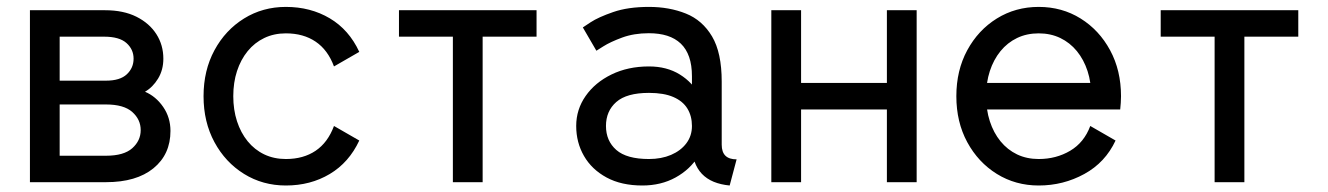

<svg xmlns="http://www.w3.org/2000/svg" viewBox="-20 -538 3922 567"><path d="M290 -507.8H68.4V0H293Q382.8 0 433.1 -41Q483.4 -82 483.4 -151.4Q483.4 -190.9 461.9 -222.2Q440.4 -253.4 408.2 -267.1Q431.2 -280.3 446.8 -305.9Q462.4 -331.5 462.4 -364.7Q462.4 -404.8 441.9 -437Q421.4 -469.2 383.1 -488.5Q344.7 -507.8 290 -507.8ZM293 -229.5Q345.7 -229.5 370.6 -207.3Q395.5 -185.1 395.5 -153.8Q395.5 -122.6 370.6 -100.3Q345.7 -78.1 293 -78.1H156.2V-229.5ZM293 -299.8H156.2V-429.7H287.6Q332.5 -429.7 353.5 -410.9Q374.5 -392.1 374.5 -364.7Q374.5 -337.4 354.5 -318.6Q334.5 -299.8 293 -299.8Z M668.9 -253.9Q668.9 -294.4 679.9 -328.1Q690.9 -361.8 711.4 -387Q731.9 -412.1 760.5 -425.8Q789.1 -439.5 824.2 -439.5Q876 -439.5 912.1 -415Q948.2 -390.6 966.3 -341.8L1041 -384.8Q1010.7 -450.2 953.9 -483.9Q897 -517.6 824.2 -517.6Q755.9 -517.6 700.7 -483.4Q645.5 -449.2 613.3 -389.6Q581.1 -330.1 581.1 -253.9Q581.1 -177.7 613.3 -118.2Q645.5 -58.6 700.7 -24.4Q755.9 9.8 824.2 9.8Q897 9.8 953.9 -24.2Q1010.7 -58.1 1041 -123L966.3 -166Q948.2 -117.2 912.1 -92.8Q876 -68.4 824.2 -68.4Q789.1 -68.4 760.5 -82Q731.9 -95.7 711.4 -120.8Q690.9 -146 679.9 -179.9Q668.9 -213.9 668.9 -253.9Z M1405.3 0V-429.7H1564.5V-507.8H1158.2V-429.7H1317.4V0Z M1877 9.8Q1932.1 9.8 1975.1 -13.9Q2018.1 -37.6 2042.7 -77.4Q2067.4 -117.2 2067.4 -166Q2067.4 -214.8 2046.6 -254.6Q2025.9 -294.4 1987.5 -318.1Q1949.2 -341.8 1896.5 -341.8Q1834.5 -341.8 1785.9 -318.1Q1737.3 -294.4 1709.5 -254.6Q1681.6 -214.8 1681.6 -166Q1681.6 -117.2 1704.6 -77.4Q1727.5 -37.6 1771.2 -13.9Q1814.9 9.8 1877 9.8ZM2023.4 -166Q2023.4 -136.7 2006.8 -114.7Q1990.2 -92.8 1961.7 -80.6Q1933.1 -68.4 1896.5 -68.4Q1830.6 -68.4 1800 -95.2Q1769.5 -122.1 1769.5 -166Q1769.5 -210 1800 -236.8Q1830.6 -263.7 1896.5 -263.7Q1940.4 -263.7 1968.5 -251.5Q1996.6 -239.3 2010 -217.3Q2023.4 -195.3 2023.4 -166ZM2111.3 -110.8V-296.9Q2111.3 -382.3 2082.8 -430.4Q2054.2 -478.5 2005.4 -498Q1956.5 -517.6 1896.5 -517.6Q1834.5 -517.6 1790.8 -502.4Q1747.1 -487.3 1724.1 -472.2Q1701.2 -457 1701.2 -457L1741.2 -388.2Q1741.2 -388.2 1761.7 -401.1Q1782.2 -414.1 1817.1 -427Q1852.1 -439.9 1896 -439.9Q1926.8 -439.9 1950.4 -432.4Q1974.1 -424.8 1990.5 -409.2Q2006.8 -393.6 2015.1 -369.6Q2023.4 -345.7 2023.4 -312.5V-228.5L2033.2 -219.2V-125L2023.4 -110.8Q2023.4 -82.5 2031 -61Q2038.6 -39.6 2052.7 -24.7Q2066.9 -9.8 2087.6 -1.2Q2108.4 7.3 2134.8 9.8L2155.3 -67.4Q2133.3 -67.4 2122.3 -78.1Q2111.3 -88.9 2111.3 -110.8Z M2257.8 -507.8V0H2345.7V-214.8H2599.1V0H2687V-507.8H2599.1V-293H2345.7V-507.8Z M2840.3 -293V-214.8H3199.7L3233.9 -293ZM3199.7 -166Q3181.6 -117.2 3140.4 -92.8Q3099.1 -68.4 3047.4 -68.4Q3012.2 -68.4 2983.6 -82Q2955.1 -95.7 2934.6 -120.8Q2914.1 -146 2903.1 -179.9Q2892.1 -213.9 2892.1 -253.9Q2892.1 -294.4 2903.1 -328.1Q2914.1 -361.8 2934.6 -387Q2955.1 -412.1 2983.6 -425.8Q3012.2 -439.5 3047.4 -439.5Q3082.5 -439.5 3111.1 -425.8Q3139.6 -412.1 3160.2 -387Q3180.7 -361.8 3191.7 -328.1Q3202.6 -294.4 3202.6 -253.9Q3202.6 -243.7 3201.9 -234.1Q3201.2 -224.6 3199.7 -214.8H3288.1Q3289.1 -224.6 3289.8 -234.4Q3290.5 -244.1 3290.5 -253.9Q3290.5 -330.1 3258.3 -389.6Q3226.1 -449.2 3171.1 -483.4Q3116.2 -517.6 3047.4 -517.6Q2979 -517.6 2923.8 -483.4Q2868.7 -449.2 2836.4 -389.6Q2804.2 -330.1 2804.2 -253.9Q2804.2 -177.7 2836.4 -118.2Q2868.7 -58.6 2923.8 -24.4Q2979 9.8 3047.4 9.8Q3120.1 9.8 3182.1 -24.2Q3244.1 -58.1 3274.4 -123Z M3654.8 0V-429.7H3814V-507.8H3407.7V-429.7H3566.9V0Z"/></svg>

Font: Giphurs
Style: Regular
Weight: 400
Version: Version 2.010